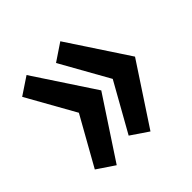

<svg xmlns="http://www.w3.org/2000/svg" viewBox="-127 -591 699 699"><g transform="rotate(-45 222.0 -242.0)"><path d="M134.8 -242.2 29.8 -429.2 97.2 -474.1 250 -242.2 97.2 -9.8 29.8 -55.2ZM309.1 -242.2 204.1 -429.2 271 -474.1 423.8 -242.2 271 -9.8 204.1 -55.2Z"/></g></svg>

Font: Sura
Style: Bold
Weight: 700
Designer: Carolina Giovagnoli
Foundry: Huerta Tipografica
Version: Version 1.002;PS 001.002;hotconv 1.0.70;makeotf.lib2.5.58329